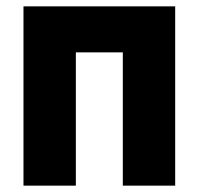

<svg xmlns="http://www.w3.org/2000/svg" viewBox="-20 -564 626 605"><path d="M532 -544V21H367V-399H219V21H54V-544Z"/></svg>

Font: Repo ExtraBold
Style: Bold
Weight: 700
Designer: Stefan Peev
Foundry: Context Ltd
Version: Version 1.502